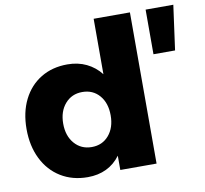

<svg xmlns="http://www.w3.org/2000/svg" viewBox="-82 -831 991 928"><g transform="rotate(-10 413.5 -367.5)"><path d="M614 -742V0H436V-70Q408 -32 367.5 -12.5Q327 7 276 7Q201 7 144 -28Q87 -63 55.5 -126.5Q24 -190 24 -273Q24 -355 55 -417Q86 -479 142 -513Q198 -547 272 -547Q324 -547 365.5 -527Q407 -507 436 -470V-742ZM436 -268Q436 -329 404 -366Q372 -403 320 -403Q268 -403 235.5 -365.5Q203 -328 203 -268Q203 -208 235.5 -170.5Q268 -133 320 -133Q372 -133 404 -170.5Q436 -208 436 -268ZM691 -742H827L797 -523H691Z"/></g></svg>

Font: Gontserrat
Style: Bold
Weight: 700
Designer: Julieta Ulanovsky
Foundry: Julieta Ulanovsky
Version: Version 6.001